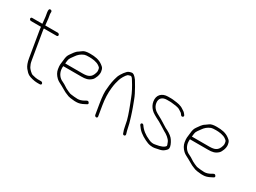

<svg xmlns="http://www.w3.org/2000/svg" viewBox="-79 -1171 2310 1734"><g transform="rotate(30 1075.5 -304.5)"><path d="M348.8 -13C347.5 -20.9 339.3 -28 331.3 -28H320.3H292.9C281.9 -28 263.2 -31.5 236.7 -38.6C221.3 -42.7 189.8 -74.5 183.3 -88.3C172.8 -110.5 168.8 -115.6 162.4 -154L117.4 -424C114.8 -439.3 113.9 -449 114.6 -453H247.6C255.5 -453 261.4 -460.1 260.1 -468C258.7 -475.9 250.5 -483 242.6 -483H110.6C111.1 -483.7 111.3 -484.7 111.1 -486L104.2 -551L97.2 -593C95.2 -605.5 104.2 -627.5 82.9 -631C67.8 -633.4 62.6 -620.8 67.2 -593L74.2 -551L80.7 -488C81.2 -485.3 81.1 -483.7 80.6 -483H-25.4C-33.4 -483 -39.3 -475.9 -37.9 -468C-36.6 -460.1 -28.4 -453 -20.4 -453H84.6C84 -452.3 83.8 -451.5 84 -450.5L88.9 -415L132.4 -154C139 -114 150.3 -83.8 166.1 -63.5C182 -43.1 196.8 -28.9 210.7 -20.8C231.1 -8.8 277.5 2 305.1 2H331.1C343.2 2 350.6 -2.6 348.8 -13Z M439 -276C441.2 -294 442 -310.8 447.4 -325.8C449.9 -333 460.2 -348.4 478 -372C495.7 -398.4 518.1 -417.8 549.4 -430C557.9 -433.3 574.4 -435 599 -435C630.9 -435 677.6 -430.6 705.2 -409.5C722.2 -396.5 723.2 -397.7 727.1 -374C728.8 -364 728.1 -354.3 724.9 -345C716.5 -315.5 703 -296.5 684.4 -288C671.8 -280 648.4 -276 619 -276ZM436 -246H624C666.6 -246 696.4 -250.8 726.7 -279.7C742.7 -295 762.5 -341.8 757.2 -373.7C751.6 -407.2 747.1 -412.1 722.7 -430.5C685.5 -458.5 642.9 -465 589.9 -465C556.4 -465 532.8 -460 519.2 -450.1C509 -442.7 498.9 -435.4 488.7 -428.2C465.6 -415.3 447.3 -385.2 433.5 -366C417.5 -343.7 413.3 -329.4 409.8 -291.5C406.1 -252.3 400.4 -243.6 407.9 -199C412.6 -170.4 427.2 -144.5 451.6 -121.5C470.9 -103.2 493.3 -96.2 514.1 -83.5C530.6 -73.4 545.9 -66.4 560.8 -57.1C573.6 -48.6 599.5 -40.4 613.5 -33.8C620.8 -30.3 643.1 -27.1 680.2 -24H701.4C724.1 -24 748.9 -31.3 775.7 -46L795.1 -56C803.8 -60.8 805 -67.6 798.7 -76.5C788 -91.4 777.2 -84.5 757.4 -72C735.4 -60 714.7 -54 695.2 -54C669.8 -54 645.9 -57.9 627 -60C609.1 -62 608.3 -66.1 586.4 -73.9C573.4 -78.5 554 -90.3 524.8 -109.5C516.6 -114.5 508.6 -118.7 500.7 -122C466.6 -136.4 443 -168.2 436.4 -207.5C433.3 -226.7 435.6 -233.5 436 -246Z M924 6C931.9 6 937.8 -1.1 936.5 -9L918.8 -115C908.2 -179.2 906.1 -238.9 912.6 -294.1C918.5 -343.9 922.8 -352.8 931.8 -385.9C938.8 -411.5 963 -451.7 978.6 -465C985 -470.5 998.2 -470.9 1007.3 -475C1015.8 -475 1025 -466.3 1034.8 -449C1067.8 -397.4 1093.3 -349.3 1109.8 -304.7C1116.3 -287.2 1123.9 -267.7 1132.6 -246.2C1152.6 -196.5 1146.7 -206.7 1166.2 -153C1175.4 -127.6 1183.3 -95.6 1189.7 -57C1193.8 -32.3 1199.8 -10.7 1207.5 8C1210.9 28.3 1242.1 24.8 1235.4 2C1230.1 -15.8 1222.4 -40.7 1218.5 -64.2C1216 -78.9 1213.5 -90.1 1210.9 -97.7C1203.5 -119.4 1201.1 -135.4 1192.4 -160.2C1182.2 -189 1176.8 -212 1165.9 -239C1150.8 -276.4 1137.2 -321.1 1119 -355.5C1100.4 -390.5 1082.7 -424.4 1058.1 -463C1035.5 -494.3 1016.7 -508 999.2 -504.4C978.4 -500 963.7 -495.7 950.5 -477.4C939.9 -465.8 932.9 -457 929.9 -451C926 -446.3 922.7 -441.3 919.9 -436C913.1 -422.9 907.2 -415.1 902.7 -398C890.4 -361.1 882.6 -318.1 879.2 -269C873.9 -237 877.1 -185.7 888.9 -115L906.5 -9C907.8 -1.1 916.1 6 924 6Z M1300.2 -377C1304.8 -349.4 1317.1 -325.4 1337.2 -305C1350.8 -289.2 1385.8 -269.2 1434.6 -245C1463.3 -229.9 1485.1 -213.1 1519.1 -193.3C1543.6 -181.5 1583.5 -154.2 1595.4 -125.6C1601.7 -110.5 1605.1 -101.5 1605.6 -98.5C1606.1 -95.5 1606.3 -92.3 1606.2 -89C1594.7 -69.4 1561.3 -56.1 1513.6 -49C1489.4 -42.7 1465.2 -45.7 1440.9 -58C1391.7 -79 1353.8 -108.3 1328.7 -146C1316.8 -163.8 1292.9 -150.1 1305 -132C1334.4 -87.9 1366 -64.1 1417.5 -38.3C1439.5 -27.3 1457.8 -20.6 1475.9 -18.2C1514.8 -13.1 1525.2 -20.2 1561.5 -26.9C1582.2 -30.2 1599.3 -37.7 1612.7 -49.4C1631.6 -66 1639.9 -72.9 1635.8 -97.5C1631.9 -120.8 1613 -153.9 1598.5 -170.6C1579.4 -192.7 1542.3 -213.1 1516.5 -225C1494.2 -237.5 1464.5 -258.4 1440.5 -272C1397.7 -294.5 1367.3 -311.5 1358.2 -323C1343.1 -337.5 1333.8 -355.5 1330.2 -377C1322.4 -424 1351.3 -451 1398.7 -451H1433.1C1437.9 -451 1442.7 -450.7 1447.7 -450C1473.6 -446.5 1518.3 -445.4 1541.1 -428C1550.7 -420.7 1558.4 -415.7 1564.2 -413C1566.4 -411.7 1568.9 -409 1571.5 -405L1578 -396C1590.3 -377.6 1615 -393.9 1602.7 -410L1595 -420C1583.7 -435.2 1574.7 -438.5 1560.4 -448C1530.6 -469.5 1498.1 -473.7 1460.2 -478L1444.7 -480C1439.5 -480.7 1434 -481 1428.1 -481H1393.7C1331.1 -481 1289.5 -441.5 1300.2 -377Z M1760 -276C1762.2 -294 1763 -310.8 1768.4 -325.8C1770.9 -333 1781.2 -348.4 1799 -372C1816.7 -398.4 1839.1 -417.8 1870.4 -430C1878.9 -433.3 1895.4 -435 1920 -435C1951.9 -435 1998.6 -430.6 2026.2 -409.5C2043.2 -396.5 2044.2 -397.7 2048.1 -374C2049.8 -364 2049.1 -354.3 2045.9 -345C2037.5 -315.5 2024 -296.5 2005.4 -288C1992.8 -280 1969.4 -276 1940 -276ZM1757 -246H1945C1987.6 -246 2017.4 -250.8 2047.7 -279.7C2063.7 -295 2083.5 -341.8 2078.2 -373.7C2072.6 -407.2 2068.1 -412.1 2043.7 -430.5C2006.5 -458.5 1963.9 -465 1910.9 -465C1877.4 -465 1853.8 -460 1840.2 -450.1C1830 -442.7 1819.9 -435.4 1809.7 -428.2C1786.6 -415.3 1768.3 -385.2 1754.5 -366C1738.5 -343.7 1734.3 -329.4 1730.8 -291.5C1727.1 -252.3 1721.4 -243.6 1728.9 -199C1733.6 -170.4 1748.2 -144.5 1772.6 -121.5C1791.9 -103.2 1814.3 -96.2 1835.1 -83.5C1851.6 -73.4 1866.9 -66.4 1881.8 -57.1C1894.6 -48.6 1920.5 -40.4 1934.5 -33.8C1941.8 -30.3 1964.1 -27.1 2001.2 -24H2022.4C2045.1 -24 2069.9 -31.3 2096.7 -46L2116.1 -56C2124.8 -60.8 2126 -67.6 2119.7 -76.5C2109 -91.4 2098.2 -84.5 2078.4 -72C2056.4 -60 2035.7 -54 2016.2 -54C1990.8 -54 1966.9 -57.9 1948 -60C1930.1 -62 1929.3 -66.1 1907.4 -73.9C1894.4 -78.5 1875 -90.3 1845.8 -109.5C1837.6 -114.5 1829.6 -118.7 1821.7 -122C1787.6 -136.4 1764 -168.2 1757.4 -207.5C1754.3 -226.7 1756.6 -233.5 1757 -246Z"/></g></svg>

Font: MewTooHand
Style: CondLta
Weight: 400
Designer: Mew Too, Robert Jablonski
Version: Version 0.77